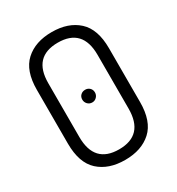

<svg xmlns="http://www.w3.org/2000/svg" viewBox="-176 -842 884 959"><g transform="rotate(-30 266.0 -362.5)"><path d="M58 -208V-518Q58 -628 114.5 -679.5Q171 -731 266 -731Q361 -731 417.5 -679.5Q474 -628 474 -518V-208Q474 -97 417.5 -45.5Q361 6 266 6Q171 6 114.5 -45.5Q58 -97 58 -208ZM408 -208V-518Q408 -670 266 -670Q124 -670 124 -518V-208Q124 -55 266 -55Q408 -55 408 -208ZM267 -398Q282 -398 292.5 -388Q303 -378 303 -362Q303 -347 292.5 -336Q282 -325 267 -325Q251 -325 240.5 -336Q230 -347 230 -362Q230 -378 240.5 -388Q251 -398 267 -398Z"/></g></svg>

Font: Dosis
Style: Book
Weight: 400
Designer: EdgarTolentino, PabloImpallari, IginoMarini
Foundry: EdgarTolentino, PabloImpallari, IginoMarini
Version: Version 1.007